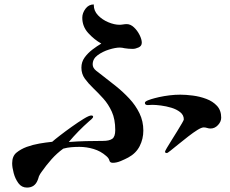

<svg xmlns="http://www.w3.org/2000/svg" viewBox="-20 -771 1040 868"><path d="M628 -181Q628 -143 611.5 -110.5Q595 -78 560 -59Q545 -51 526 -43Q507 -35 490 -35Q477 -35 474.5 -45.5Q472 -56 460 -66Q435 -88 403 -97.5Q371 -107 339 -107Q321 -107 302.5 -105.5Q284 -104 266 -99Q237 -78 213 -51Q189 -24 168 6Q165 10 161.5 15.5Q158 21 156 26Q155 30 153.5 34.5Q152 39 150 44Q137 77 102 77Q78 77 63.5 57.5Q49 38 42 12Q35 -14 35 -33Q35 -65 54.5 -81Q74 -97 101 -107Q129 -117 158 -122Q187 -127 216 -130Q226 -139 250.5 -158Q275 -177 304.5 -198Q334 -219 358.5 -234Q383 -249 393 -249Q395 -249 398 -248Q401 -247 401 -243Q401 -239 393.5 -232Q386 -225 383 -223Q358 -201 335 -177.5Q312 -154 291 -129Q329 -132 368 -133Q407 -134 446 -134Q474 -134 487.5 -143.5Q501 -153 501 -183Q501 -232 485.5 -266Q470 -300 447 -325.5Q424 -351 401.5 -372.5Q379 -394 363.5 -415.5Q348 -437 348 -465Q348 -491 362.5 -511Q377 -531 398 -547Q419 -563 438 -574Q406 -592 379 -621.5Q352 -651 352 -691Q352 -712 366.5 -731.5Q381 -751 404 -751V-748Q404 -722 423 -702Q442 -682 469.5 -670.5Q497 -659 520 -659Q528 -659 536.5 -660.5Q545 -662 553 -662Q570 -662 585.5 -647.5Q601 -633 611 -613Q621 -593 621 -578Q621 -563 606.5 -556.5Q592 -550 580 -550Q561 -550 543 -553Q539 -554 533 -555Q527 -556 522 -556Q502 -556 473 -547Q444 -538 421.5 -521.5Q399 -505 399 -480Q399 -464 414.5 -451.5Q430 -439 441 -431Q471 -408 503.5 -382Q536 -356 564.5 -325.5Q593 -295 610.5 -259Q628 -223 628 -181ZM980 -239Q980 -221 965.5 -205.5Q951 -190 932 -190Q924 -190 916.5 -192.5Q909 -195 901 -195Q891 -195 872.5 -183.5Q854 -172 831.5 -154.5Q809 -137 787.5 -119.5Q766 -102 751.5 -90.5Q737 -79 735 -79Q733 -79 729.5 -80Q726 -81 726 -85Q726 -88 734.5 -102.5Q743 -117 756 -137.5Q769 -158 781.5 -178.5Q794 -199 802.5 -213.5Q811 -228 811 -231Q811 -251 794.5 -264Q778 -277 754.5 -284Q731 -291 707.5 -294Q684 -297 669 -297Q664 -297 658.5 -296.5Q653 -296 648 -296Q635 -296 635 -306Q635 -312 649 -317.5Q663 -323 678.5 -327Q694 -331 699 -332Q722 -337 746.5 -340Q771 -343 795 -343Q820 -343 851.5 -339Q883 -335 912.5 -324Q942 -313 961 -292.5Q980 -272 980 -239Z"/></svg>

Font: Kaisei HarunoUmi
Style: Bold
Weight: 700
Designer: Font-Kai, 金井和夫
Foundry: KAZUO KANAI
Version: Version 5.003